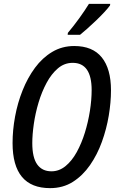

<svg xmlns="http://www.w3.org/2000/svg" viewBox="-20 -963 613 993"><path d="M239 10Q45 10 45 -223Q45 -290 58 -360.5Q71 -431 97 -496Q123 -561 161 -612.5Q199 -664 250 -694.5Q301 -725 364 -725Q459 -725 506.5 -666Q554 -607 554 -496Q554 -434 542.5 -365Q531 -296 507 -229.5Q483 -163 445.5 -109Q408 -55 357 -22.5Q306 10 239 10ZM246 -77Q286 -77 319 -104Q352 -131 377 -176.5Q402 -222 419 -277Q436 -332 445 -389.5Q454 -447 454 -497Q454 -638 356 -638Q313 -638 279.5 -609.5Q246 -581 221 -534.5Q196 -488 179.5 -433Q163 -378 155 -322.5Q147 -267 147 -223Q147 -148 172.5 -112.5Q198 -77 246 -77ZM331 -793Q362 -830 390.5 -869.5Q419 -909 440 -943H550L549 -935Q539 -921 519.5 -900Q500 -879 476.5 -856.5Q453 -834 431 -814.5Q409 -795 394 -783H330Z"/></svg>

Font: Noto Sans Condensed Medium
Style: Italic
Weight: 500
Width: 3
Italic angle: -12°
Designer: Monotype Design Team
Foundry: Monotype Imaging Inc.
Version: Version 2.013; ttfautohint (v1.8.4.7-5d5b)